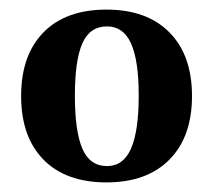

<svg xmlns="http://www.w3.org/2000/svg" viewBox="-20 -740 445 400"><path d="M202 -360Q117 -360 70.5 -407.5Q24 -455 24 -540Q24 -625 70.5 -672.5Q117 -720 202 -720Q286 -720 333 -672.5Q380 -625 380 -540Q380 -455 333 -407.5Q286 -360 202 -360ZM203 -394Q237 -394 253 -430.5Q269 -467 269 -541Q269 -614 253 -649.5Q237 -685 203 -685Q167 -685 151.5 -649.5Q136 -614 136 -541Q136 -467 151.5 -430.5Q167 -394 203 -394Z"/></svg>

Font: Arima Thin
Style: Bold
Weight: 700
Version: Version 1.100